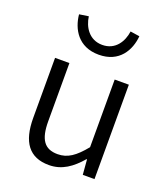

<svg xmlns="http://www.w3.org/2000/svg" viewBox="-149 -916 899 1032"><g transform="rotate(20 301.0 -399.5)"><path d="M251 13C326 13 380 -27 431 -86H434L441 0H508V-540H427V-153C373 -87 332 -58 275 -58C200 -58 168 -103 168 -207V-540H86V-197C86 -59 138 13 251 13ZM300 -636C418 -636 465 -723 472 -804L419 -812C411 -753 375 -692 300 -692C225 -692 188 -753 180 -812L127 -804C135 -723 182 -636 300 -636Z"/></g></svg>

Font: ChiuKong Gothic CL Normal
Style: Regular
Weight: 350
Designer: Ryoko NISHIZUKA 西塚涼子 (kana, bopomofo & ideographs); Paul D. Hunt (Latin, Greek & Cyrillic); Sandoll Communications 산돌커뮤니
Foundry: Adobe
Version: Version 1.300